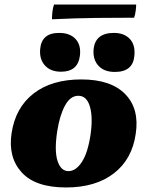

<svg xmlns="http://www.w3.org/2000/svg" viewBox="-20 -817 650 846"><path d="M271 9Q136 9 75.5 -57.5Q15 -124 31 -230Q48 -343 128 -405Q208 -467 338 -467Q469 -467 532 -402Q595 -337 578 -227Q562 -115 481.5 -53Q401 9 271 9ZM282 -63Q314 -63 340.5 -103Q367 -143 379 -224Q390 -301 376 -348Q362 -395 325 -395Q290 -395 266.5 -352Q243 -309 232 -238Q219 -153 233.5 -108Q248 -63 282 -63ZM249 -501Q203 -501 178 -528.5Q153 -556 157 -601Q160 -636 180.5 -654Q201 -672 241 -672Q288 -672 313 -645Q338 -618 332 -571Q323 -501 249 -501ZM486 -500Q440 -500 415 -526Q390 -552 392 -595Q397 -672 482 -672Q527 -672 552 -645.5Q577 -619 572 -571Q566 -500 486 -500ZM209 -732Q209 -747 211 -765Q213 -783 218 -797H580Q580 -786 578 -770Q576 -754 571 -739Q492 -739 402.5 -738Q313 -737 209 -732Z"/></svg>

Font: Vollkorn Black
Style: Italic
Weight: 900
Italic angle: -11°
Designer: Friedrich Althausen
Foundry: Friedrich Althausen
Version: Version 5.000; ttfautohint (v1.8.3)